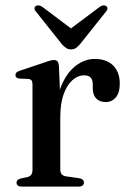

<svg xmlns="http://www.w3.org/2000/svg" viewBox="-20 -695 480 715"><path d="M188.5 -258Q188.5 -329 209.2 -377.5Q230 -426 263 -450.8Q296 -475.5 333 -475.5Q377 -475.5 401.5 -451Q426 -426.5 426 -383.5Q426 -349.5 411.2 -332.2Q396.5 -315 374 -315Q351 -315 338.5 -328Q326 -341 325.5 -364V-380.5Q325.5 -397.5 317.8 -406Q310 -414.5 292 -414.5Q270.5 -414.5 250.2 -397Q230 -379.5 217.2 -345Q204.5 -310.5 204.5 -258ZM199.5 -448 204.5 -324.5V-64Q204.5 -52 210 -45.8Q215.5 -39.5 228.5 -38L274 -31.5Q283.5 -30 288 -26Q292.5 -22 292.5 -15Q292.5 -8 287.2 -4Q282 0 272 0H62Q51.5 0 46.5 -4Q41.5 -8 41.5 -15Q41.5 -20.5 45.5 -24.5Q49.5 -28.5 57.5 -30.5L82 -35.5Q91.5 -38 96.2 -44.2Q101 -50.5 101 -63V-380.5Q101 -391 97.5 -395.5Q94 -400 86 -401L51.5 -402.5Q44 -403.5 40.8 -406.8Q37.5 -410 37.5 -415Q37.5 -421 41.2 -425Q45 -429 55 -432L141.5 -461Q159 -467.5 167.5 -469.5Q176 -471.5 181.5 -471.5Q190 -471.5 194.2 -466.2Q198.5 -461 199.5 -448ZM264.5 -574 137.5 -669.5Q130 -674.5 123.5 -675Q117 -675.5 112.5 -672Q108.5 -669 108.5 -663.2Q108.5 -657.5 114.5 -651L210 -531Q218.5 -521.5 226.2 -516.2Q234 -511 244.5 -511Q255.5 -511 262.8 -516.2Q270 -521.5 278.5 -531L374 -651Q380 -657.5 380 -663.2Q380 -669 376 -672Q371.5 -675.5 365 -675Q358.5 -674.5 351.5 -669.5L224 -574Z"/></svg>

Font: Fraunces 36pt
Style: Regular
Weight: 400
Version: Version 1.000;[b76b70a41]